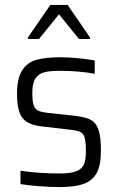

<svg xmlns="http://www.w3.org/2000/svg" viewBox="-20 -750 479 778"><path d="M63 -4V-58Q141 -47 222 -47Q267 -47 290 -56.5Q313 -66 320.5 -84.5Q328 -103 328 -137Q328 -175 323 -192Q318 -209 306 -215Q294 -221 267 -224L147 -238Q90 -245 69.5 -274Q49 -303 49 -370Q49 -432 69.5 -464.5Q90 -497 127.5 -507.5Q165 -518 226 -518Q259 -518 298 -514Q337 -510 364 -505V-451Q301 -463 221 -463Q182 -463 159 -457Q136 -451 123.5 -432Q111 -413 111 -375Q111 -341 116 -325Q121 -309 133 -302.5Q145 -296 171 -293L290 -280Q329 -275 349.5 -263.5Q370 -252 379.5 -223.5Q389 -195 389 -139Q389 -80 371.5 -48.5Q354 -17 318 -4.5Q282 8 221 8Q183 8 138.5 4.5Q94 1 63 -4ZM93 -592V-598L184 -730H254L345 -598V-592H300L219 -692L138 -592Z"/></svg>

Font: Saira Semi Condensed Light
Style: Regular
Weight: 300
Width: 4
Designer: Hector Gatti with collaboration of the Omnibus-Type team
Foundry: Omnibus-Type
Version: Version 1.001; ttfautohint (v1.8)